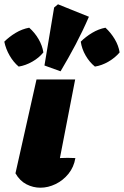

<svg xmlns="http://www.w3.org/2000/svg" viewBox="-74 -865 577 894"><path d="M277 -129Q270 -87 245 -56Q220 -25 185 -8Q150 9 114 9Q80 9 49 -7Q18 -23 -2 -58L96 -495H276L205 -129Q241 -131 277 -129ZM208 -533 133 -560 178 -830 196 -845 340 -787Q311 -720 278 -657.5Q245 -595 208 -533ZM62 -736Q88 -713 105.5 -683Q123 -653 128 -621Q108 -596 76.5 -578Q45 -560 13 -555Q-11 -575 -29 -606Q-47 -637 -54 -671Q-31 -694 -1 -712Q29 -730 62 -736ZM417 -736Q442 -713 460 -683Q478 -653 483 -621Q462 -596 431 -578Q400 -560 368 -555Q343 -575 325 -606Q307 -637 302 -671Q325 -694 355 -712Q385 -730 417 -736Z"/></svg>

Font: Piazzolla Black
Style: Italic
Weight: 900
Italic angle: -11.3°
Designer: Juan Pablo del Peral
Foundry: Huerta Tipografica
Version: Version 1.330